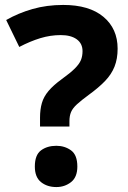

<svg xmlns="http://www.w3.org/2000/svg" viewBox="-20 -744 517 777"><path d="M142 -268Q142 -301 149.5 -327Q157 -353 176.5 -376Q196 -399 229 -423Q265 -449 283 -467Q301 -485 307.5 -501Q314 -517 314 -537Q314 -568 290.5 -585Q267 -602 226 -602Q184 -602 143 -589.5Q102 -577 58 -554L5 -663Q54 -691 111.5 -707.5Q169 -724 236 -724Q341 -724 398.5 -676Q456 -628 456 -547Q456 -506 443.5 -474.5Q431 -443 405 -416Q379 -389 339 -360Q309 -338 291.5 -322Q274 -306 267.5 -290.5Q261 -275 261 -254V-232H142ZM121 -70Q121 -117 146 -135.5Q171 -154 208 -154Q242 -154 267.5 -135.5Q293 -117 293 -70Q293 -27 267.5 -7Q242 13 208 13Q171 13 146 -7Q121 -27 121 -70Z"/></svg>

Font: Noto Sans Symbols
Style: Bold
Weight: 700
Version: Version 2.002